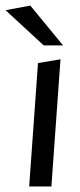

<svg xmlns="http://www.w3.org/2000/svg" viewBox="-54 -677 289 697"><path d="M51.9 0 83.9 -448 165.6 -461.8 132.6 0ZM104.8 -512.1 -33.9 -640 56 -656.7 175 -512.1Z"/></svg>

Font: Ancizar Sans Thin
Style: Italic
Weight: 100
Italic angle: -4°
Designer: Cesar Puertas, Viviana Monsalve, Julian Moncada, Julian Prieto, Jose Castro, Mariel Hernandez, Felipe Aragon, Sara Alarc
Version: Version 8.100